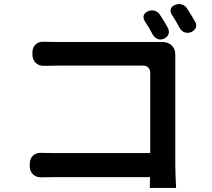

<svg xmlns="http://www.w3.org/2000/svg" viewBox="-20 -872 1040 942"><path d="M707 -817Q724 -824 740 -819Q756 -814 765 -799Q775 -784 786 -766Q797 -748 804 -734Q812 -718 806.5 -704Q801 -690 784 -682Q768 -675 753 -681Q738 -687 729 -703Q711 -738 690 -769Q681 -784 685.5 -797Q690 -810 707 -817ZM839 -848Q856 -855 872.5 -850Q889 -845 898 -830Q909 -814 919 -797Q929 -780 937 -766Q946 -751 941 -737Q936 -723 919 -715Q903 -708 887 -713Q871 -718 862 -734Q853 -751 842.5 -769Q832 -787 823 -800Q814 -815 818 -828Q822 -841 839 -848ZM126 -68Q126 -94 142.5 -109Q159 -124 185 -122Q193 -122 211 -121.5Q229 -121 247 -121H717V-517Q717 -531 707.5 -540.5Q698 -550 683 -550H259Q241 -550 223 -549.5Q205 -549 197 -549Q171 -548 155 -564Q139 -580 139 -605V-613Q139 -639 155 -654Q171 -669 197 -667Q208 -667 227 -666.5Q246 -666 258 -666H759Q761 -666 766.5 -666Q772 -666 776 -666Q805 -666 823 -648.5Q841 -631 840 -601Q840 -597 840 -597Q840 -597 840 -580V-62Q840 -36 841.5 -3Q843 30 844 50H715L716 -3H250Q231 -3 212 -2.5Q193 -2 185 -2Q159 -1 142.5 -16Q126 -31 126 -56Z"/></svg>

Font: Chiron GoRound TC SB
Style: Regular
Weight: 500
Designer: Ryoko NISHIZUKA 西塚涼子 (kana, bopomofo & ideographs); Paul D. Hunt (Latin, Greek & Cyrillic); Sandoll Communications 산돌커뮤니
Foundry: Adobe
Version: Version 1.000;hotconv 1.1.1;makeotfexe 2.6.0